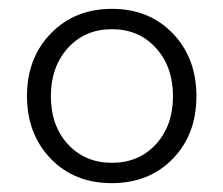

<svg xmlns="http://www.w3.org/2000/svg" viewBox="-20 -404 505 434"><path d="M233 -36Q294 -36 332.5 -78Q371 -120 371 -186.5Q371 -253 332.5 -295.5Q294 -338 233 -338Q172 -338 133.5 -295.5Q95 -253 95 -186.5Q95 -120 133.5 -78Q172 -36 233 -36ZM94.5 -45.5Q41 -101 41 -187Q41 -273 95 -328.5Q149 -384 233 -384Q317 -384 370.5 -328.5Q424 -273 424 -186.5Q424 -100 370.5 -45Q317 10 232.5 10Q148 10 94.5 -45.5Z"/></svg>

Font: Flamenco
Style: Regular
Weight: 400
Designer: Luciano Vergara
Foundry: Luciano Vergara
Version: Version 1.002